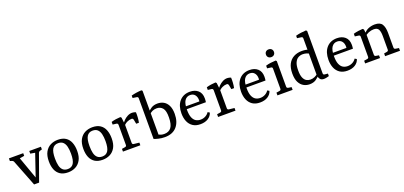

<svg xmlns="http://www.w3.org/2000/svg" viewBox="17 -1546 5148 2448"><g transform="rotate(-20 2591.0 -322.0)"><path d="M346 -369 283 -380V-416H441V-380L414 -372Q397 -367 392 -354L263 6H218ZM247 6H195L55 -353Q48 -368 34 -372L7 -380V-416H201V-380L138 -369L260 -27Z M772 -202Q772 -258 762 -298.5Q752 -339 728 -361.5Q704 -384 662 -384Q609 -384 583.5 -343.5Q558 -303 558 -213Q558 -157 567.5 -116.5Q577 -76 601.5 -53.5Q626 -31 668 -31Q721 -31 746.5 -71.5Q772 -112 772 -202ZM472 -205Q472 -282 499 -331Q526 -380 571.5 -403Q617 -426 672 -426Q737 -426 778 -399Q819 -372 838.5 -323Q858 -274 858 -209Q858 -132 831 -84Q804 -36 759 -13Q714 10 658 10Q593 10 552 -17Q511 -44 491.5 -92Q472 -140 472 -205Z M1240 -202Q1240 -258 1230 -298.5Q1220 -339 1196 -361.5Q1172 -384 1130 -384Q1077 -384 1051.5 -343.5Q1026 -303 1026 -213Q1026 -157 1035.5 -116.5Q1045 -76 1069.5 -53.5Q1094 -31 1136 -31Q1189 -31 1214.5 -71.5Q1240 -112 1240 -202ZM940 -205Q940 -282 967 -331Q994 -380 1039.5 -403Q1085 -426 1140 -426Q1205 -426 1246 -399Q1287 -372 1306.5 -323Q1326 -274 1326 -209Q1326 -132 1299 -84Q1272 -36 1227 -13Q1182 10 1126 10Q1061 10 1020 -17Q979 -44 959.5 -92Q940 -140 940 -205Z M1527 -321Q1540 -345 1563.5 -369.5Q1587 -394 1617.5 -410Q1648 -426 1680 -426Q1691 -426 1705.5 -423Q1720 -420 1730 -415Q1732 -385 1729.5 -346.5Q1727 -308 1720 -276H1683L1672 -333Q1669 -345 1663.5 -350Q1658 -355 1647 -355Q1618 -355 1587 -340.5Q1556 -326 1531 -295ZM1545 -322V-67Q1545 -46 1566 -44L1639 -36V0H1403V-37L1447 -44Q1467 -47 1467 -67V-338Q1467 -360 1447 -363L1397 -369V-405Q1426 -414 1459.5 -419Q1493 -424 1522 -425L1534 -413Z M1825 -570Q1825 -589 1806 -592L1752 -600V-633Q1784 -642 1821.5 -647.5Q1859 -653 1891 -654L1903 -643V-49Q1916 -42 1934 -36.5Q1952 -31 1976 -31Q2038 -31 2070 -72.5Q2102 -114 2103 -207Q2105 -299 2075 -335.5Q2045 -372 1994 -372Q1961 -372 1935 -359.5Q1909 -347 1888 -325L1884 -353Q1907 -384 1941.5 -405Q1976 -426 2025 -426Q2071 -426 2107.5 -405.5Q2144 -385 2166 -341Q2188 -297 2188 -227Q2188 -118 2132 -54Q2076 10 1970 10Q1924 10 1884 0Q1844 -10 1825 -18Z M2270 -202Q2270 -307 2322.5 -366.5Q2375 -426 2464 -426Q2532 -426 2574 -389Q2616 -352 2616 -281Q2616 -271 2615 -256.5Q2614 -242 2612 -230H2327V-268H2537Q2538 -273 2538.5 -277Q2539 -281 2539 -287Q2539 -330 2516.5 -357.5Q2494 -385 2453 -385Q2406 -385 2379 -346Q2352 -307 2352 -220Q2352 -154 2368 -115.5Q2384 -77 2411.5 -60.5Q2439 -44 2475 -44Q2510 -44 2540.5 -60Q2571 -76 2589 -104L2614 -89Q2601 -44 2558.5 -17Q2516 10 2453 10Q2391 10 2350.5 -17.5Q2310 -45 2290 -92.5Q2270 -140 2270 -202Z M2818 -321Q2831 -345 2854.5 -369.5Q2878 -394 2908.5 -410Q2939 -426 2971 -426Q2982 -426 2996.5 -423Q3011 -420 3021 -415Q3023 -385 3020.5 -346.5Q3018 -308 3011 -276H2974L2963 -333Q2960 -345 2954.5 -350Q2949 -355 2938 -355Q2909 -355 2878 -340.5Q2847 -326 2822 -295ZM2836 -322V-67Q2836 -46 2857 -44L2930 -36V0H2694V-37L2738 -44Q2758 -47 2758 -67V-338Q2758 -360 2738 -363L2688 -369V-405Q2717 -414 2750.5 -419Q2784 -424 2813 -425L2825 -413Z M3079 -202Q3079 -307 3131.5 -366.5Q3184 -426 3273 -426Q3341 -426 3383 -389Q3425 -352 3425 -281Q3425 -271 3424 -256.5Q3423 -242 3421 -230H3136V-268H3346Q3347 -273 3347.5 -277Q3348 -281 3348 -287Q3348 -330 3325.5 -357.5Q3303 -385 3262 -385Q3215 -385 3188 -346Q3161 -307 3161 -220Q3161 -154 3177 -115.5Q3193 -77 3220.5 -60.5Q3248 -44 3284 -44Q3319 -44 3349.5 -60Q3380 -76 3398 -104L3423 -89Q3410 -44 3367.5 -17Q3325 10 3262 10Q3200 10 3159.5 -17.5Q3119 -45 3099 -92.5Q3079 -140 3079 -202Z M3641 -67Q3641 -47 3661 -44L3705 -37V0H3499V-37L3543 -44Q3563 -47 3563 -67V-340Q3563 -360 3544 -362L3493 -369V-405Q3525 -415 3561.5 -419.5Q3598 -424 3630 -425L3641 -413ZM3647 -537Q3647 -514 3632 -499.5Q3617 -485 3593 -485Q3569 -485 3554 -499.5Q3539 -514 3539 -537Q3539 -561 3554 -575.5Q3569 -590 3593 -590Q3617 -590 3632 -575.5Q3647 -561 3647 -537Z M3936 8Q3891 8 3854 -13Q3817 -34 3794.5 -78.5Q3772 -123 3772 -196Q3772 -273 3798.5 -324Q3825 -375 3873 -400.5Q3921 -426 3984 -426Q4015 -426 4042.5 -420.5Q4070 -415 4085 -409L4069 -356Q4059 -366 4034 -374.5Q4009 -383 3980 -383Q3946 -383 3918 -367Q3890 -351 3873 -313Q3856 -275 3856 -208Q3856 -144 3871 -109Q3886 -74 3910.5 -59.5Q3935 -45 3964 -45Q3995 -45 4021.5 -56.5Q4048 -68 4068 -87L4079 -70Q4058 -39 4022.5 -15.5Q3987 8 3936 8ZM4136 -642V-69Q4136 -56 4141.5 -51Q4147 -46 4157 -45L4199 -41V-7Q4186 -3 4166 1.5Q4146 6 4129 6Q4094 6 4078 -15Q4062 -36 4058 -66V-570Q4058 -589 4039 -592L3983 -600V-633Q4014 -642 4053.5 -647.5Q4093 -653 4124 -654Z M4265 -202Q4265 -307 4317.5 -366.5Q4370 -426 4459 -426Q4527 -426 4569 -389Q4611 -352 4611 -281Q4611 -271 4610 -256.5Q4609 -242 4607 -230H4322V-268H4532Q4533 -273 4533.5 -277Q4534 -281 4534 -287Q4534 -330 4511.5 -357.5Q4489 -385 4448 -385Q4401 -385 4374 -346Q4347 -307 4347 -220Q4347 -154 4363 -115.5Q4379 -77 4406.5 -60.5Q4434 -44 4470 -44Q4505 -44 4535.5 -60Q4566 -76 4584 -104L4609 -89Q4596 -44 4553.5 -17Q4511 10 4448 10Q4386 10 4345.5 -17.5Q4305 -45 4285 -92.5Q4265 -140 4265 -202Z M4960 0V-37L5000 -44Q5009 -46 5014.5 -51Q5020 -56 5020 -67V-252Q5020 -312 5003.5 -342Q4987 -372 4940 -372Q4903 -372 4869.5 -358Q4836 -344 4809 -317L4812 -348Q4844 -392 4886 -409Q4928 -426 4973 -426Q5045 -426 5071 -384Q5097 -342 5097 -266V-67Q5097 -47 5117 -44L5162 -37V0ZM4689 0V-37L4733 -44Q4753 -47 4753 -67V-340Q4753 -359 4734 -362L4683 -369V-405Q4713 -414 4746.5 -419Q4780 -424 4809 -425L4823 -412L4831 -340V-67Q4831 -47 4850 -44L4891 -37V0Z"/></g></svg>

Font: Rasa
Style: Regular
Weight: 400
Designer: Anna Giedrys (Yrsa+Rasa design), David Brezina (Yrsa art-direction, Rasa art-direction, design)
Foundry: Rosetta Type Foundry
Version: Version 2.004